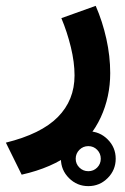

<svg xmlns="http://www.w3.org/2000/svg" viewBox="-53 -321 420 647"><path d="M152.3 213.9Q152.3 175.8 179.4 148.7Q206.5 121.6 244.6 121.6Q282.7 121.6 309.8 148.7Q336.9 175.8 336.9 213.9Q336.9 252 309.8 279.1Q282.7 306.2 244.6 306.2Q206.5 306.2 179.4 279.1Q152.3 252 152.3 213.9ZM202.1 213.9Q202.1 231.4 214.6 243.7Q227.1 255.9 244.6 255.9Q262.2 255.9 274.4 243.7Q286.6 231.4 286.6 213.9Q286.6 196.3 274.4 183.8Q262.2 171.4 244.6 171.4Q227.1 171.4 214.6 183.8Q202.1 196.3 202.1 213.9ZM269.5 -301.3Q292.5 -248.5 305.4 -190.2Q318.4 -131.8 318.4 -74.7Q318.4 5.4 286.4 74.7Q254.4 144 188.5 194.3Q122.6 244.6 20 267.6L-33.2 159.7Q85.4 130.4 141.8 73.5Q198.2 16.6 198.2 -66.9Q198.2 -110.8 185.8 -162.1Q173.3 -213.4 153.8 -259.8Z"/></svg>

Font: Vazir FD-UI
Style: Bold-FD-UI
Weight: 700
Designer: Saber Rastikerdar
Foundry: Saber Rastikerdar
Version: Version 30.0.0